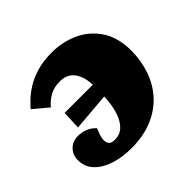

<svg xmlns="http://www.w3.org/2000/svg" viewBox="-138 -681 844 844"><g transform="rotate(-45 284.0 -259.0)"><path d="M176 -127Q167 -100 173 -82Q179 -64 208 -64Q238 -64 259.5 -84Q281 -104 293.5 -142Q306 -180 308 -232L130 -217L134 -304H309Q308 -339 297 -364.5Q286 -390 266.5 -403.5Q247 -417 218 -417Q181 -417 155.5 -403Q130 -389 108 -364L40 -421Q50 -433 69 -451.5Q88 -470 117 -488.5Q146 -507 187 -519.5Q228 -532 281 -532Q350 -532 407.5 -505Q465 -478 500 -424.5Q535 -371 535 -291Q535 -229 516 -173.5Q497 -118 459 -76Q421 -34 364 -10Q307 14 232 14Q175 14 129 -1Q83 -16 55.5 -45Q28 -74 28 -116Q28 -148 49 -169.5Q70 -191 103 -191Q129 -191 150 -182Q171 -173 187 -156Z"/></g></svg>

Font: Literata 18pt Black
Style: Italic
Weight: 900
Italic angle: -2°
Designer: Latin by Veronika Burian and Jose Scaglione. Greek by Irene Vlachou. Cyrillic by Vera Evstafieva
Foundry: TypeTogether
Version: Version 3.103;gftools[0.9.29]